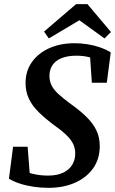

<svg xmlns="http://www.w3.org/2000/svg" viewBox="-20 -888 554 924"><path d="M23 -28 43 -182H113L125 -27L71 -75Q100 -61 135.5 -52Q171 -43 211 -43Q254 -43 283 -56.5Q312 -70 327 -94Q342 -118 342 -149Q342 -172 333.5 -192Q325 -212 303.5 -234Q282 -256 244 -283Q198 -317 166.5 -348Q135 -379 119 -413Q103 -447 103 -488Q103 -547 134 -590Q165 -633 218 -656.5Q271 -680 338 -680Q370 -680 401.5 -675Q433 -670 461.5 -660Q490 -650 513 -636L494 -490H422L412 -637L465 -589Q438 -605 410 -612.5Q382 -620 348 -620Q306 -620 277 -608.5Q248 -597 233 -575Q218 -553 218 -523Q218 -498 228 -477.5Q238 -457 260 -436.5Q282 -416 316 -391Q364 -357 396 -325.5Q428 -294 444 -260.5Q460 -227 460 -185Q460 -122 427.5 -77Q395 -32 339.5 -8Q284 16 213 16Q176 16 140 10.5Q104 5 74 -5Q44 -15 23 -28ZM401 -868 514 -734 483 -703 328 -815H403L215 -703L192 -736L346 -868Z"/></svg>

Font: Source Serif 4 SemiBold
Style: Italic
Weight: 600
Italic angle: -12°
Designer: Frank Grießhammer
Foundry: Adobe Systems Incorporated
Version: Version 4.004;hotconv 1.0.116;makeotfexe 2.5.65601